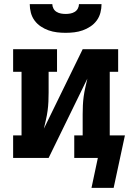

<svg xmlns="http://www.w3.org/2000/svg" viewBox="-20 -770 640 936"><path d="M300 -610Q279 -610 258 -612.5Q237 -615 217 -622Q197 -629 179 -641Q161 -653 148.5 -670Q136 -687 130.5 -708Q125 -729 125 -750H235Q235 -739 240.5 -728.5Q246 -718 256 -712Q266 -706 277.5 -704Q289 -702 300 -702Q311 -702 322.5 -704Q334 -706 344 -712Q354 -718 359.5 -728.5Q365 -739 365 -750H475Q475 -729 469.5 -708Q464 -687 451.5 -670Q439 -653 421 -641Q403 -629 383 -622Q363 -615 342 -612.5Q321 -610 300 -610ZM534 146H426L457 0H342V-110H383V-212Q383 -234 384 -256Q385 -278 388 -300Q391 -322 396 -343.5Q401 -365 406 -387L217 0H44V-110H85V-420H44V-530H258V-420H217V-318Q217 -296 216 -274Q215 -252 212 -230Q209 -208 204 -186.5Q199 -165 194 -143L383 -530H556V-420H515V-110H589Z"/></svg>

Font: Iosevka Slab XBdEx
Style: Regular
Weight: 800
Width: 7
Monospace: yes
Designer: Belleve Invis
Foundry: Belleve Invis
Version: Version 11.1.0; ttfautohint (v1.8.3)